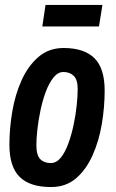

<svg xmlns="http://www.w3.org/2000/svg" viewBox="-20 -746 468 776"><path d="M186 10Q101 10 59.5 -31Q18 -72 18 -161Q18 -226 29.5 -294.5Q41 -363 67 -421Q93 -479 135 -515.5Q177 -552 237 -552Q320 -552 361.5 -511Q403 -470 403 -380Q403 -313 391.5 -244.5Q380 -176 354 -118Q328 -60 287 -25Q246 10 186 10ZM185 -87Q208 -87 225.5 -108.5Q243 -130 256 -165.5Q269 -201 277.5 -241.5Q286 -282 290 -320Q294 -358 294 -386Q294 -424 278 -439.5Q262 -455 236 -455Q214 -455 196 -432.5Q178 -410 165 -375Q152 -340 143.5 -299.5Q135 -259 131 -222Q127 -185 127 -160Q127 -119 142.5 -103Q158 -87 185 -87ZM151 -639 164 -726H394L380 -639Z"/></svg>

Font: Georama SemiCondensed SemiBold
Style: Italic
Weight: 600
Width: 4
Italic angle: -9°
Designer: Jean-Baptiste Levee
Foundry: Production Type
Version: Version 1.000